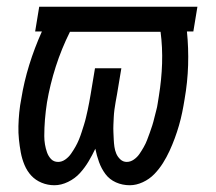

<svg xmlns="http://www.w3.org/2000/svg" viewBox="-20 -540 640 568"><path d="M141 8Q121 8 103 0.5Q85 -7 72.5 -20.5Q60 -34 52.5 -52Q45 -70 41.5 -89Q38 -108 36 -127.5Q34 -147 34.5 -167Q35 -187 37 -207.5Q39 -228 43 -248Q51 -298 66.5 -348Q82 -398 104 -447H84L96 -520H564L552 -447H533Q538 -398 536.5 -347.5Q535 -297 526 -246Q523 -227 519 -207.5Q515 -188 509.5 -169Q504 -150 497 -131Q490 -112 481.5 -93.5Q473 -75 462 -57.5Q451 -40 436.5 -25Q422 -10 402.5 -1Q383 8 364 8Q342 8 323 -0.5Q304 -9 292 -25Q280 -41 273 -60.5Q266 -80 262 -100Q253 -81 242 -62.5Q231 -44 216.5 -28Q202 -12 181.5 -2Q161 8 141 8ZM152 -61Q163 -61 173 -68Q183 -75 190 -85Q197 -95 203 -105.5Q209 -116 213.5 -127Q218 -138 221.5 -149Q225 -160 228.5 -171Q232 -182 234.5 -193Q237 -204 239.5 -215Q242 -226 244 -237.5Q246 -249 248 -260L261 -338H339L326 -260Q324 -249 322 -238Q320 -227 318.5 -215.5Q317 -204 316.5 -193Q316 -182 315.5 -171Q315 -160 315.5 -149Q316 -138 316.5 -127Q317 -116 318.5 -105.5Q320 -95 324 -85.5Q328 -76 336 -68.5Q344 -61 355 -61Q366 -61 376 -68Q386 -75 392.5 -84.5Q399 -94 405 -104.5Q411 -115 415 -125.5Q419 -136 423 -147Q427 -158 430.5 -169Q434 -180 436.5 -191Q439 -202 442 -212.5Q445 -223 446.5 -234Q448 -245 450 -256Q458 -305 459.5 -352.5Q461 -400 455 -446H187Q162 -396 145 -343Q128 -290 119 -237Q117 -224 115.5 -211.5Q114 -199 113 -186.5Q112 -174 111.5 -162Q111 -150 111 -137.5Q111 -125 113 -113Q115 -101 119 -89.5Q123 -78 131 -69.5Q139 -61 152 -61Z"/></svg>

Font: Iosevka HT Extended
Style: Italic
Weight: 400
Width: 7
Italic angle: -9°
Monospace: yes
Designer: Belleve Invis
Foundry: Belleve Invis
Version: Version 32.3.0; ttfautohint (v1.8.4)